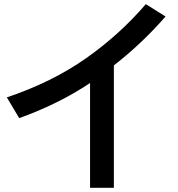

<svg xmlns="http://www.w3.org/2000/svg" viewBox="-20 -846 850 918"><path d="M410.6 51.8V-449.2Q262.2 -349.6 71.8 -281.2L12.7 -380.4Q229 -453.1 392.1 -567.9Q552.2 -680.7 677.2 -826.2L771.5 -767.1Q660.6 -639.6 524.4 -533.2V51.8Z"/></svg>

Font: FORM UDPGothic
Style: Bold
Weight: 700
Foundry: Pronama LLC
Version: Version 1.051